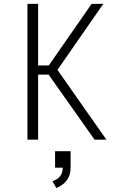

<svg xmlns="http://www.w3.org/2000/svg" viewBox="-20 -720 690 990"><path d="M121.5 0V-700H176.5V-382.5H231.5L452.5 -700H512.5L265.5 -344V-375L528.5 0H467.5L230.5 -335.5H176.5V0ZM270.5 249.5 250.5 214.5Q259.5 211.5 272 204.5Q284.5 197.5 294 182.5Q303.5 167.5 303.5 142L344 144.5Q344 177.5 331 199.2Q318 221 300.5 233Q283 245 270.5 249.5ZM264 144.5V59.5H344V144.5Z"/></svg>

Font: Trispace Thin ExtraLight
Style: Regular
Weight: 250
Version: Version 1.210